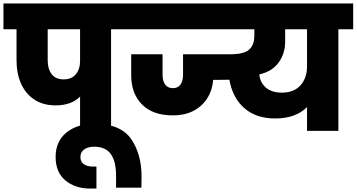

<svg xmlns="http://www.w3.org/2000/svg" viewBox="-34 -760 2071 1115"><path d="M698 -590H611V0H431V-199Q380 -148 289 -148Q216 -148 165 -182Q114 -216 88 -275Q62 -334 62 -409V-590H-14V-740H698ZM431 -590H243V-409Q243 -360 266 -329.5Q289 -299 336 -299Q382 -299 406.5 -329Q431 -359 431 -404Z M489 335Q403 335 346 288Q289 241 289 151Q289 61 351.5 10Q414 -41 515 -41Q666 -41 727 46.5Q788 134 788 266Q788 310 787 330H640V260Q640 177 609.5 134.5Q579 92 512 92Q479 92 456 107Q433 122 433 152Q433 179 452.5 193Q472 207 501 207H526V335Z M2017 -590H1931V0H1749V-138Q1683 -72 1564 -72Q1454 -72 1385.5 -131.5Q1317 -191 1298 -297Q1275 -296 1213 -296H1204Q1196 -203 1133.5 -146.5Q1071 -90 970 -90Q853 -90 790.5 -153.5Q728 -217 728 -322V-445H910V-327Q910 -289 925.5 -268.5Q941 -248 970 -248Q999 -248 1014 -268.5Q1029 -289 1029 -327V-445H1305Q1384 -445 1413.5 -472.5Q1443 -500 1443 -552V-590H670V-740H2017ZM1749 -590H1622V-519Q1622 -448 1583.5 -396Q1545 -344 1472 -328Q1476 -281 1510 -251.5Q1544 -222 1603 -222Q1673 -222 1711 -264.5Q1749 -307 1749 -374Z"/></svg>

Font: Fz Poppins ExtBd
Style: Regular
Weight: 800
Designer: Ninad Kale (Devanagari), Jonny Pinhorn (Latin)
Foundry: Indian Type Foundry
Version: Vit hóa bi Vntype.Com & FontZin.Com